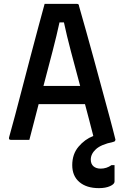

<svg xmlns="http://www.w3.org/2000/svg" viewBox="-20 -724 640 994"><path d="M132 0H36Q24 0 27 -13Q40 -58 58 -126.5Q76 -195 97 -275Q118 -355 139 -435.5Q160 -516 179 -586Q198 -656 211 -704H378Q389 -704 389 -693Q426 -564 466 -418Q506 -272 549 -112Q556 -85 563.5 -57Q571 -29 578 0H577Q577 4 575 6.5Q573 9 565 11Q503 24 476.5 48.5Q450 73 450 102Q450 125 464 137Q478 149 501 149Q532 149 557 131H573V216Q573 229 550 239.5Q527 250 492 250Q428 250 391 218.5Q354 187 354 131Q354 74 386.5 35.5Q419 -3 463 -20L461 -28Q451 -68 440.5 -107.5Q430 -147 420 -185H180Q169 -142 157 -96Q145 -50 132 0ZM288 -608Q274 -543 253 -462Q232 -381 205 -279H395Q369 -375 347 -458.5Q325 -542 311 -608Z"/></svg>

Font: Recursive Mn Lnr St Med
Style: Regular
Weight: 500
Monospace: yes
Version: Version 1.079;hotconv 1.0.112;makeotfexe 2.5.65598; ttfautoh